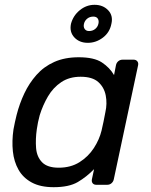

<svg xmlns="http://www.w3.org/2000/svg" viewBox="-20 -768 626 798"><path d="M203 10Q148 10 112 -9.5Q76 -29 57 -62.5Q38 -96 33.5 -139Q29 -182 36 -230Q39 -246 42 -260Q45 -274 49 -290Q61 -337 81 -379.5Q101 -422 131.5 -456.5Q162 -491 205.5 -510.5Q249 -530 307 -530Q371 -530 403.5 -508.5Q436 -487 454 -456L462 -497Q464 -507 471.5 -513.5Q479 -520 490 -520H535Q545 -520 550.5 -513.5Q556 -507 554 -497L453 -23Q451 -13 443.5 -6.5Q436 0 426 0H380Q370 0 365 -6.5Q360 -13 362 -23L371 -65Q340 -33 303.5 -11.5Q267 10 203 10ZM224 -71Q274 -71 310.5 -94Q347 -117 370 -152.5Q393 -188 402 -225Q406 -241 410.5 -263.5Q415 -286 418 -302Q426 -337 419.5 -371Q413 -405 388.5 -427Q364 -449 315 -449Q268 -449 234.5 -426.5Q201 -404 179.5 -367.5Q158 -331 145 -289Q141 -274 138 -260Q135 -246 133 -231Q127 -189 130 -152.5Q133 -116 155 -93.5Q177 -71 224 -71ZM345 -590Q310 -590 289 -612.5Q268 -635 275 -669Q284 -703 311.5 -725.5Q339 -748 373 -748Q408 -748 429.5 -725.5Q451 -703 443 -669Q436 -633 407.5 -611.5Q379 -590 345 -590ZM350 -639Q365 -639 375.5 -647.5Q386 -656 389 -669Q392 -682 386.5 -690.5Q381 -699 368 -699Q353 -699 342.5 -690.5Q332 -682 329 -669Q326 -656 332 -647.5Q338 -639 350 -639Z"/></svg>

Font: Rubik
Style: Italic
Weight: 400
Italic angle: -12°
Designer: Hubert and Fischer
Foundry: Hubert and Fischer
Version: Version 2.300;gftools[0.9.30]